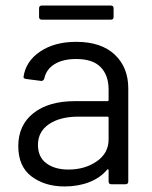

<svg xmlns="http://www.w3.org/2000/svg" viewBox="-20 -665 550 693"><path d="M255 -514Q345 -514 394 -468Q443 -422 443 -346V-10Q443 0 433 0H382Q372 0 372 -10V-51Q372 -53 371 -53.5Q370 -54 369 -54Q368 -54 367 -53Q342 -23 302 -7.5Q262 8 213 8Q142 8 94 -28Q46 -64 46 -138Q46 -213 100.5 -256.5Q155 -300 252 -300H368Q372 -300 372 -304V-342Q372 -393 343.5 -422.5Q315 -452 255 -452Q207 -452 177 -433.5Q147 -415 140 -382Q137 -373 130 -373Q129 -373 128 -373L74 -380Q65 -382 65 -386Q65 -387 65 -388Q73 -444 125 -479Q177 -514 255 -514ZM227 -53Q286 -53 329 -82.5Q372 -112 372 -162V-240Q372 -244 368 -244H263Q197 -244 157 -217Q117 -190 117 -142Q117 -98 147.5 -75.5Q178 -53 227 -53ZM131 -594Q121 -594 121 -604V-635Q121 -645 131 -645H380Q390 -645 390 -635V-604Q390 -594 380 -594Z"/></svg>

Font: LinhAnh
Style: Regular
Weight: 400
Designer: Jeremy Tribby
Foundry: Tribby Type
Version: Version 1.408